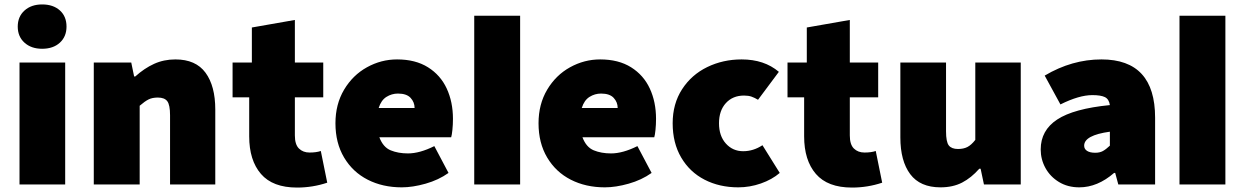

<svg xmlns="http://www.w3.org/2000/svg" viewBox="-20 -832 5607 866"><path d="M68 -550H274V0H68ZM60 -712Q60 -757 90.5 -784.5Q121 -812 170 -812Q220 -812 250 -785Q280 -758 280 -712Q280 -667 250 -639.5Q220 -612 170 -612Q121 -612 90.5 -639.5Q60 -667 60 -712Z M403 -550H572L585 -487H590Q631 -524 675 -544Q719 -564 771 -564Q863 -564 907 -504Q951 -444 951 -338V0H747V-312Q747 -359 734.5 -375.5Q722 -392 692 -392Q667 -392 650 -383.5Q633 -375 610 -355V0H403Z M1104 -217V-393H1029V-550H1116V-708L1310 -742V-550H1438V-393H1310V-221Q1310 -180 1328.5 -162Q1347 -144 1376 -144Q1407 -144 1427 -151L1456 -8Q1390 14 1320 14Q1210 14 1157 -47.5Q1104 -109 1104 -217Z M1493 -276Q1493 -362 1532 -427.5Q1571 -493 1635 -528.5Q1699 -564 1771 -564Q1854 -564 1910.5 -528.5Q1967 -493 1995 -432.5Q2023 -372 2023 -296Q2023 -270 2020.5 -246Q2018 -222 2015 -213H1691Q1708 -168 1742 -154Q1776 -140 1820 -140Q1873 -140 1939 -173L2003 -52Q1958 -20 1899.5 -3.5Q1841 13 1792 13Q1706 13 1638.5 -21.5Q1571 -56 1532 -121.5Q1493 -187 1493 -276ZM1850 -345Q1850 -371 1832 -390.5Q1814 -410 1775 -410Q1747 -410 1723 -395Q1699 -380 1688 -345Z M2119 -761H2326V0H2119Z M2409 -276Q2409 -362 2448 -427.5Q2487 -493 2551 -528.5Q2615 -564 2687 -564Q2770 -564 2826.5 -528.5Q2883 -493 2911 -432.5Q2939 -372 2939 -296Q2939 -270 2936.5 -246Q2934 -222 2931 -213H2607Q2624 -168 2658 -154Q2692 -140 2736 -140Q2789 -140 2855 -173L2919 -52Q2874 -20 2815.5 -3.5Q2757 13 2708 13Q2622 13 2554.5 -21.5Q2487 -56 2448 -121.5Q2409 -187 2409 -276ZM2766 -345Q2766 -371 2748 -390.5Q2730 -410 2691 -410Q2663 -410 2639 -395Q2615 -380 2604 -345Z M3014 -276Q3014 -364 3056.5 -429.5Q3099 -495 3170 -529.5Q3241 -564 3325 -564Q3427 -564 3493 -508L3399 -382Q3384 -391 3370 -396Q3356 -401 3336 -401Q3285 -401 3254 -367Q3223 -333 3223 -276Q3223 -219 3254 -184.5Q3285 -150 3332 -150Q3378 -150 3419 -177L3497 -52Q3462 -22 3412 -4.5Q3362 13 3310 13Q3225 13 3158 -21.5Q3091 -56 3052.5 -121.5Q3014 -187 3014 -276Z M3607 -217V-393H3532V-550H3619V-708L3813 -742V-550H3941V-393H3813V-221Q3813 -180 3831.5 -162Q3850 -144 3879 -144Q3910 -144 3930 -151L3959 -8Q3893 14 3823 14Q3713 14 3660 -47.5Q3607 -109 3607 -217Z M4041 -212V-550H4247V-240Q4247 -192 4259.5 -176Q4272 -160 4301 -160Q4326 -160 4343.5 -169Q4361 -178 4379 -201V-550H4584V0H4418L4403 -71H4397Q4361 -30 4319.5 -8.5Q4278 13 4222 13Q4130 13 4085.5 -46.5Q4041 -106 4041 -212Z M4674 -158Q4674 -244 4748.5 -293Q4823 -342 4986 -358Q4982 -385 4963.5 -394Q4945 -403 4907 -403Q4847 -403 4763 -361L4692 -491Q4815 -564 4948 -564Q5190 -564 5190 -301V0H5024L5010 -52H5005Q4930 13 4848 13Q4796 13 4756.5 -11Q4717 -35 4695.5 -74Q4674 -113 4674 -158ZM4986 -175V-238Q4870 -222 4870 -175Q4870 -160 4883 -151.5Q4896 -143 4920 -143Q4940 -143 4954 -150.5Q4968 -158 4986 -175Z M5300 -761H5507V0H5300Z"/></svg>

Font: Nebula Sans Black
Style: Regular
Weight: 900
Designer: Paul D. Hunt for Adobe (as Source Sans)
Foundry: Nebula Entertainment & Broadcasting LLC
Version: Version 1.010